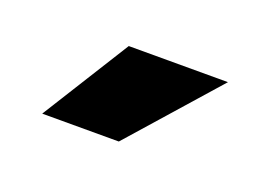

<svg xmlns="http://www.w3.org/2000/svg" viewBox="-40 -808 384 285"><g transform="rotate(20 152.0 -666.0)"><path d="M39.6 -596.7 126 -734.9H282.7L160.6 -596.7Z"/></g></svg>

Font: Yantramanav Black
Style: Regular
Weight: 900
Version: Version 1.001;PS 1.0;hotconv 1.0.72;makeotf.lib2.5.5900; ttf